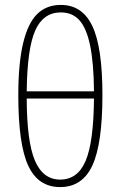

<svg xmlns="http://www.w3.org/2000/svg" viewBox="-20 -759 496 789"><path d="M230 -738.8Q318.4 -738.8 359.6 -651.6Q400.9 -564.5 400.9 -369.1Q400.9 -168 359.6 -79.1Q318.4 9.8 227.1 9.8Q136.7 9.8 95.9 -78.4Q55.2 -166.5 55.2 -367.2Q55.2 -499.5 75.2 -582.3Q95.2 -665 133.3 -701.9Q171.4 -738.8 230 -738.8ZM230 -708Q157.7 -708 124.8 -633.8Q91.8 -559.6 89.8 -383.8H366.2Q365.2 -501.5 350.1 -573Q335 -644.5 305.9 -676.3Q276.9 -708 230 -708ZM227.1 -21Q299.3 -21 332 -98.1Q364.7 -175.3 366.2 -354H89.8Q90.3 -177.2 123.5 -99.1Q156.7 -21 227.1 -21Z"/></svg>

Font: Fira Sans Compressed UltraLight
Style: Regular
Weight: 200
Width: 1
Designer: Carrois Corporate & Edenspiekermann AG
Foundry: Carrois Corporate GbR & Edenspiekermann AG
Version: Version 4.203;PS 004.203;hotconv 1.0.88;makeotf.lib2.5.64775